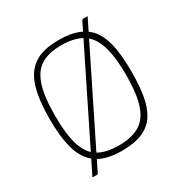

<svg xmlns="http://www.w3.org/2000/svg" viewBox="-175 -841 975 1024"><g transform="rotate(-30 312.5 -329.0)"><path d="M135 46Q134 48 132.5 49Q131 50 129 50H103Q102 50 101.5 49Q101 48 102 46L473 -704Q474 -706 476 -707Q478 -708 479 -708H505Q507 -708 507 -707Q507 -706 506 -704ZM58 -334Q58 -446 79.5 -522Q101 -598 155.5 -636.5Q210 -675 309 -675Q386 -675 436 -653Q486 -631 513.5 -588.5Q541 -546 552 -482Q563 -418 563 -334Q563 -250 552 -186.5Q541 -123 513.5 -80Q486 -37 436 -15.5Q386 6 309 6Q210 6 155.5 -32.5Q101 -71 79.5 -146.5Q58 -222 58 -334ZM92 -334Q92 -214 115 -147Q138 -80 185.5 -53.5Q233 -27 308 -27Q383 -27 432 -53.5Q481 -80 505 -146.5Q529 -213 529 -334Q529 -455 505 -522.5Q481 -590 432 -617Q383 -644 308 -644Q233 -644 185.5 -616.5Q138 -589 115 -522Q92 -455 92 -334Z"/></g></svg>

Font: Glory Thin
Style: Regular
Weight: 100
Designer: Robert Leuschke
Foundry: Robert Leuschke
Version: Version 1.011